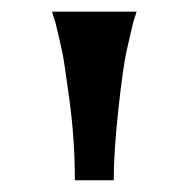

<svg xmlns="http://www.w3.org/2000/svg" viewBox="-20 -767 324 328"><path d="M107.9 -459Q107.9 -528.3 98.6 -596.4Q89.4 -664.6 86.4 -678Q83.5 -691.4 81.1 -701.4Q78.6 -711.4 76.9 -719.2Q75.2 -727.1 73.2 -733.4L68.8 -747.1H213.4L209 -733.4Q207 -727.1 205.3 -719.2Q203.6 -711.4 201.2 -701.4Q198.7 -691.4 195.8 -678Q192.9 -664.6 189.2 -637.7Q185.5 -610.8 182.1 -579.1Q174.3 -507.3 174.3 -459Z"/></svg>

Font: Amarante
Style: Regular
Weight: 400
Designer: Karolina Lach
Foundry: Sorkin Type Co.
Version: Version 1.001